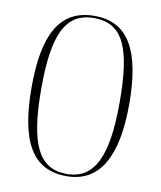

<svg xmlns="http://www.w3.org/2000/svg" viewBox="-83 -790 724 866"><g transform="rotate(10 279.5 -357.0)"><path d="M280 10C431 10 503 -117 503 -358C503 -602 436 -724 281 -724C121 -724 56 -599 56 -359C56 -111 123 10 280 10ZM279 0C153 0 100 -103 100 -358C100 -599 145 -714 280 -714C415 -714 459 -604 459 -358C459 -110 406 0 279 0Z"/></g></svg>

Font: Noto Serif Display ExtraLight
Style: Regular
Weight: 200
Designer: Monotype Design Team
Foundry: Monotype Imaging Inc.
Version: Version 2.009